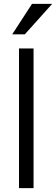

<svg xmlns="http://www.w3.org/2000/svg" viewBox="-20 -970 289 990"><path d="M78 0V-720H153V0ZM108 -793H43L145 -950H249Z"/></svg>

Font: Instrument Sans SemiCondensed
Style: Regular
Weight: 400
Width: 4
Designer: Rodrigo Fuenzalida
Foundry: fragTYPE
Version: Version 1.000;gftools[0.9.28]